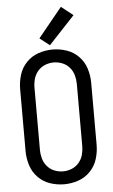

<svg xmlns="http://www.w3.org/2000/svg" viewBox="-64 -1017 627 1066"><g transform="rotate(-5 250.0 -483.5)"><path d="M238 -768 183 -811 317 -975 383 -923ZM250 8Q210 8 171.5 -5Q133 -18 104.5 -47.5Q76 -77 64 -116Q52 -155 52 -195V-540Q52 -580 64 -619Q76 -658 104.5 -687.5Q133 -717 171.5 -730Q210 -743 250 -743Q290 -743 328.5 -730Q367 -717 395.5 -687.5Q424 -658 436 -619Q448 -580 448 -540V-195Q448 -155 436 -116Q424 -77 395.5 -47.5Q367 -18 328.5 -5Q290 8 250 8ZM250 -64Q275 -64 298.5 -73.5Q322 -83 338.5 -102.5Q355 -122 361.5 -146Q368 -170 368 -195V-540Q368 -565 361.5 -589Q355 -613 338.5 -632.5Q322 -652 298.5 -661.5Q275 -671 250 -671Q225 -671 201.5 -661.5Q178 -652 161.5 -632.5Q145 -613 138.5 -589Q132 -565 132 -540V-195Q132 -170 138.5 -146Q145 -122 161.5 -102.5Q178 -83 201.5 -73.5Q225 -64 250 -64Z"/></g></svg>

Font: Iosevka SS08
Style: Regular
Weight: 400
Monospace: yes
Designer: Belleve Invis
Foundry: Belleve Invis
Version: 2.1.0; ttfautohint (v1.8.2)